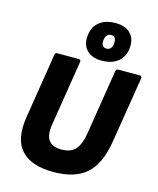

<svg xmlns="http://www.w3.org/2000/svg" viewBox="-133 -1002 907 1105"><g transform="rotate(15 320.5 -449.5)"><path d="M290 11Q160 11 100 -53.5Q40 -118 61 -252L123 -641Q125 -655 137 -655H264Q279 -655 277 -641L215 -252Q204 -189 226 -157.5Q248 -126 302 -126Q360 -126 387 -158Q414 -190 424 -253L486 -641Q488 -655 500 -655H628Q642 -655 641 -641L577 -244Q555 -110 487.5 -49.5Q420 11 290 11ZM392 -680Q340 -680 309.5 -707.5Q279 -735 279 -782Q279 -843 316 -876.5Q353 -910 418 -910Q472 -910 502.5 -882.5Q533 -855 533 -808Q533 -748 496 -714Q459 -680 392 -680ZM403 -754Q420 -754 429.5 -766.5Q439 -779 439 -801Q439 -837 410 -837Q393 -837 383.5 -824Q374 -811 374 -788Q374 -754 403 -754Z"/></g></svg>

Font: Sofia Sans Semi Condensed Black
Style: Italic
Weight: 900
Italic angle: -9°
Version: Version 4.100